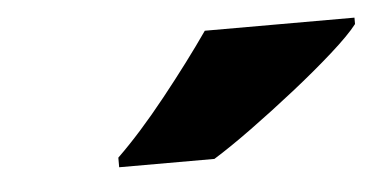

<svg xmlns="http://www.w3.org/2000/svg" viewBox="-28 -806 477 239"><g transform="rotate(-5 210.5 -686.0)"><path d="M113 -618Q142 -646 175.5 -688Q209 -730 234 -766H421V-758Q411 -745 388 -724.5Q365 -704 336.5 -681.5Q308 -659 280.5 -639Q253 -619 232 -606H113Z"/></g></svg>

Font: Noto Sans ExtraBold
Style: Italic
Weight: 800
Italic angle: -12°
Designer: Monotype Design Team
Foundry: Monotype Imaging Inc.
Version: Version 2.013; ttfautohint (v1.8.4.7-5d5b)